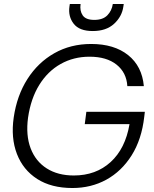

<svg xmlns="http://www.w3.org/2000/svg" viewBox="-20 -933 773 965"><path d="M344 12Q238 12 167 -33.5Q96 -79 65 -159.5Q34 -240 49 -343Q65 -453 118 -536Q171 -619 253 -665.5Q335 -712 438 -712Q554 -712 624 -656Q694 -600 703 -500H620Q616 -568 566 -608Q516 -648 430 -648Q350 -648 285 -611.5Q220 -575 177.5 -506.5Q135 -438 121 -342Q109 -253 134 -187.5Q159 -122 215 -86.5Q271 -51 351 -51Q462 -51 536 -118.5Q610 -186 631 -309H406L414 -371H708L705 -346Q692 -232 641.5 -152Q591 -72 514.5 -30Q438 12 344 12ZM446 -777Q379 -777 350.5 -813.5Q322 -850 329 -900L331 -913H385Q380 -879 395.5 -856Q411 -833 454 -833Q497 -833 519.5 -856Q542 -879 547 -913H602L600 -900Q593 -850 553.5 -813.5Q514 -777 446 -777Z"/></svg>

Font: Host Grotesk Light
Style: Italic
Weight: 300
Italic angle: -8°
Designer: Doğukan Karapınar based on Poppins by Indian Type Foundry, Jonny Pinhorn
Foundry: Element Type
Version: Version 1.001; ttfautohint (v1.8.4.7-5d5b)